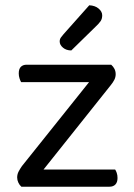

<svg xmlns="http://www.w3.org/2000/svg" viewBox="-20 -707 509 727"><path d="M93 0H61Q54 -6 49.5 -15.5Q45 -25 45 -35Q45 -47 50.5 -57.5Q56 -68 63 -78L370 -462H401Q409 -455 413.5 -446Q418 -437 418 -426Q418 -415 413 -405Q408 -395 399 -384ZM390 -462V-396H60Q57 -401 54 -410Q51 -419 51 -429Q51 -446 59 -454Q67 -462 81 -462ZM67 0V-65H416Q419 -61 422 -52.5Q425 -44 425 -33Q425 -17 417 -8.5Q409 0 394 0ZM221 -578 318 -687Q340 -686 353.5 -674.5Q367 -663 367 -649Q367 -636 361 -627Q355 -618 341 -605L250 -516Q231 -516 218.5 -526.5Q206 -537 206 -550Q206 -559 211 -565.5Q216 -572 221 -578Z"/></svg>

Font: Baloo Tammudu 2
Style: Regular
Weight: 400
Designer: Maithili Shingre, Omkar Shende and Ek Type
Foundry: Ek Type
Version: Version 1.700